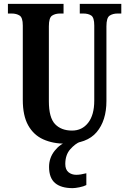

<svg xmlns="http://www.w3.org/2000/svg" viewBox="-20 -734 648 994"><path d="M320 10Q254 10 204 -12.5Q154 -35 126 -85Q98 -135 98 -217V-602Q98 -643 81.5 -653.5Q65 -664 40 -664H21V-714H309V-664H291Q266 -664 249.5 -653Q233 -642 233 -598V-210Q233 -125 265 -91.5Q297 -58 353 -58Q405 -58 436.5 -98.5Q468 -139 468 -213V-602Q468 -643 452.5 -653.5Q437 -664 411 -664H393V-714H608V-664H589Q564 -664 547.5 -653Q531 -642 531 -598V-211Q531 -110 480.5 -50Q430 10 320 10ZM356 240Q296 240 265 213.5Q234 187 234 130Q234 83 263 46.5Q292 10 329 0H395Q369 10 343.5 39Q318 68 318 115Q318 144 334.5 157.5Q351 171 375 171Q396 171 427 163V224Q414 231 391.5 235.5Q369 240 356 240Z"/></svg>

Font: Noto Serif Ethiopic ExtraCondensed
Style: Bold
Weight: 700
Width: 2
Designer: Monotype Design Team
Foundry: Monotype Imaging Inc.
Version: Version 2.102; ttfautohint (v1.8.4.7-5d5b)